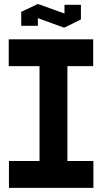

<svg xmlns="http://www.w3.org/2000/svg" viewBox="-20 -903 491 923"><path d="M170 0V-585L279 -714H304V-129L196 0ZM23 0V-129H170V0ZM196 0 304 -129H429V0ZM22 -585V-714H279L170 -585ZM304 -585V-714H428V-585ZM82 -779V-845L162 -850V-779ZM290 -800V-880H369V-810ZM285 -771 82 -845V-846L160 -883H165L368 -810V-809L291 -771Z"/></svg>

Font: Foldit SemiBold
Style: Regular
Weight: 600
Version: Version 1.003